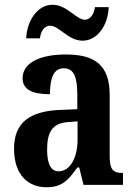

<svg xmlns="http://www.w3.org/2000/svg" viewBox="-20 -777 565 807"><path d="M327 -606C389 -606 434 -670 437 -747H379C376 -720 360 -694 337 -694C300 -694 262 -757 201 -757C138 -757 94 -692 90 -616H148C151 -643 165 -669 190 -669C229 -669 266 -606 327 -606ZM175 10C241 10 266 -19 305 -73H313L331 0H497V-50H494C454 -50 441 -66 441 -121V-378C441 -503 379 -548 257 -548C155 -548 75 -517 75 -448C75 -402 113 -381 190 -381C190 -448 205 -490 248 -490C294 -490 305 -447 305 -373V-318L233 -315C103 -310 39 -260 39 -152C39 -41 99 10 175 10ZM226 -57C193 -57 178 -90 178 -148C178 -222 200 -260 268 -264L306 -267V-191C306 -112 274 -57 226 -57Z"/></svg>

Font: Noto Serif Bengali Condensed
Style: Bold
Weight: 700
Width: 3
Designer: Juan Bruce, Universal Thirst, Indian Type Foundry and the Monotype Design Team.
Foundry: Monotype Imaging Inc.
Version: Version 2.003